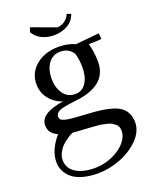

<svg xmlns="http://www.w3.org/2000/svg" viewBox="-166 -701 863 1091"><g transform="rotate(-20 265.5 -155.5)"><path d="M32.2 161.1Q32.2 87.4 96.2 13.2Q43.9 -8.3 43.9 -58.1Q43.9 -93.8 77.9 -116.9Q111.8 -140.1 185.1 -151.9Q135.3 -168.9 106.2 -207.3Q77.1 -245.6 77.1 -294.9Q77.1 -362.8 130.6 -407.5Q184.1 -452.1 268.1 -452.1Q323.7 -452.1 366.2 -432.1L508.8 -445.8L512.2 -418V-411.1L483.9 -408.2Q450.2 -408.2 435.1 -407.2Q450.2 -354 450.2 -294.9Q450.2 -152.8 256.8 -130.9Q231 -127.9 215.1 -125.7Q199.2 -123.5 180.9 -119.6Q162.6 -115.7 152.8 -110.8Q143.1 -106 136.5 -98.1Q129.9 -90.3 129.9 -80.1Q129.9 -68.8 136 -62Q142.1 -55.2 160.2 -50.5Q178.2 -45.9 205.3 -43.2Q232.4 -40.5 279.8 -38.1Q332.5 -35.6 370.4 -30.8Q408.2 -25.9 439.9 -16.1Q471.7 -6.3 490.7 8.8Q509.8 23.9 520.3 46.6Q530.8 69.3 530.8 100.1Q530.8 153.8 484.9 200.9Q439 248 370.6 274.4Q302.2 300.8 233.9 300.8Q181.2 300.8 140.9 288.8Q100.6 276.9 77.6 256.6Q54.7 236.3 43.5 212.2Q32.2 188 32.2 161.1ZM69.8 161.1Q69.8 211.4 113 238.8Q156.2 266.1 226.1 266.1Q281.7 266.1 332.3 244.4Q382.8 222.7 412.4 188.7Q441.9 154.8 441.9 119.1Q441.9 106.4 438.2 95.9Q434.6 85.4 425.5 77.9Q416.5 70.3 407.2 64.5Q397.9 58.6 381.1 54.4Q364.3 50.3 351.6 47.9Q338.9 45.4 315.4 43.5Q292 41.5 277.1 40.5Q262.2 39.6 234.9 38.1Q198.7 36.1 175.8 34.2Q171.4 36.1 164.3 39.6Q157.2 43 138.9 55.4Q120.6 67.9 106.7 81.5Q92.8 95.2 81.3 116.9Q69.8 138.7 69.8 161.1ZM144 -585.9 153.8 -611.8 299.8 -558.1Q352.1 -561 376 -611.8L399.9 -603Q384.8 -561 348.6 -541.5Q312.5 -522 268.1 -522Q229.5 -522 195.8 -537.6Q162.1 -553.2 144 -585.9ZM168.9 -294.9Q168.9 -240.2 194.8 -203.6Q220.7 -167 267.1 -167Q309.1 -167 332.5 -203.1Q356 -239.3 356 -294.9Q356 -342.3 344.2 -381.8Q317.9 -422.9 268.1 -422.9Q221.2 -422.9 195.1 -386.5Q168.9 -350.1 168.9 -294.9Z"/></g></svg>

Font: Dihjauti S
Style: Bold
Weight: 700
Designer: T. Christopher White
Version: Version 3.0.0